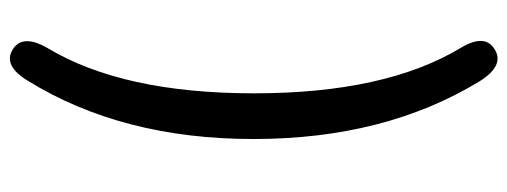

<svg xmlns="http://www.w3.org/2000/svg" viewBox="-344 -511 1043 395"><g transform="rotate(-90 177.5 -313.5)"><path d="M273 183Q240 203 208 152Q89 -43 89 -313.5Q89 -584 209 -778Q240 -829 273 -809Q306 -789 276 -737Q183 -582 183 -312.5Q183 -43 276 112Q307 163 273 183Z"/></g></svg>

Font: Resource Han Rounded CN Medium
Style: Regular
Weight: 500
Designer: Cyano Hao (round all glyphs); Ryoko NISHIZUKA 西塚涼子 (kana, bopomofo & ideographs); Paul D. Hunt (Latin, Greek & Cyrillic)
Foundry: Cyano Hao
Version: 0.990